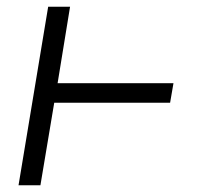

<svg xmlns="http://www.w3.org/2000/svg" viewBox="-20 -550 640 570"><path d="M35 0 123 -530H188L151 -303H495L485 -245H141L100 0Z"/></svg>

Font: Iosevka Curly LtExObl
Style: Regular
Weight: 300
Width: 7
Italic angle: -9°
Monospace: yes
Designer: Belleve Invis
Foundry: Belleve Invis
Version: Version 11.1.0; ttfautohint (v1.8.3)